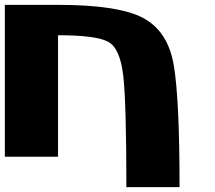

<svg xmlns="http://www.w3.org/2000/svg" viewBox="-20 -645 884 790"><path d="M218.8 0H0V-625H218.8Q468.8 -625 570.3 -570.3Q671.9 -515.6 695.3 -375Q718.8 -234.4 718.8 125H500Q500 -218.8 487.3 -332Q474.6 -445.3 425.8 -472.7Q377 -500 218.8 -500Z"/></svg>

Font: CraftyPE
Style: Regular
Weight: 400
Designer: Erek Butcher
Foundry: Haunted Coop
Version: Version 0.018;April 4, 2024;FontCreator 15.0.0.2962 64-bit